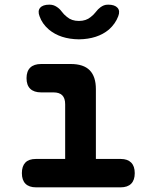

<svg xmlns="http://www.w3.org/2000/svg" viewBox="-20 -805 640 825"><path d="M499 -122Q528 -122 543.5 -106.5Q559 -91 559 -61Q559 -31 543.5 -15.5Q528 0 498 0H135Q105 0 89.5 -15.5Q74 -31 74 -61Q74 -91 89 -106.5Q104 -122 134 -122H260V-357Q260 -383 247.5 -395.5Q235 -408 210 -408H157Q126 -408 110 -423.5Q94 -439 94 -469Q94 -499 110 -514.5Q126 -530 157 -530H284Q339 -530 365.5 -503Q392 -476 392 -422V-122ZM150 -735Q141 -758 152.5 -771.5Q164 -785 192 -785Q202 -785 209.5 -782.5Q217 -780 223 -776Q236 -768 245 -755.5Q254 -743 268 -732Q288 -715 319 -715Q350 -715 370 -732Q383 -742 392 -754Q401 -766 412 -774Q419 -779 426.5 -782Q434 -785 445 -785Q473 -785 485 -771.5Q497 -758 488 -735Q476 -703 448 -678Q399 -637 319 -636Q239 -637 190 -678Q161 -703 150 -735Z"/></svg>

Font: Maple Mono Normal NL
Style: Bold
Weight: 700
Monospace: yes
Designer: subframe7536
Version: Version 7.000